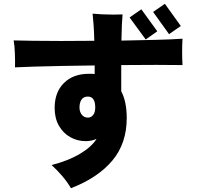

<svg xmlns="http://www.w3.org/2000/svg" viewBox="-20 -900 1040 1012"><path d="M354 92Q336 61 309.5 29.5Q283 -2 252 -30Q341 -53 402 -89.5Q463 -126 489 -168Q462 -156 432 -156Q388 -156 350.5 -177Q313 -198 290.5 -237.5Q268 -277 268 -331Q268 -414 317 -462.5Q366 -511 448 -511Q456 -511 464 -511Q472 -511 479 -510V-555Q392 -554 309.5 -552.5Q227 -551 162 -549Q97 -547 59 -545Q60 -577 58.5 -618Q57 -659 52 -687Q88 -686 153.5 -685Q219 -684 303 -684Q387 -684 477 -685Q476 -735 473 -772.5Q470 -810 468 -828Q489 -826 518 -824.5Q547 -823 576 -823Q605 -823 626 -824Q624 -805 622.5 -771Q621 -737 620 -686Q717 -688 802 -690Q887 -692 942 -696Q940 -667 940 -627.5Q940 -588 942 -557Q890 -558 804 -558Q718 -558 619 -557V-419Q648 -364 648 -278Q648 -144 572 -53.5Q496 37 354 92ZM871 -720 787 -837 849 -880 933 -763ZM748 -692 663 -808 725 -851 809 -735ZM444 -280Q460 -280 471 -294Q482 -308 482 -333Q482 -391 443 -391Q421 -391 410 -375.5Q399 -360 399 -333Q399 -311 411 -295.5Q423 -280 444 -280Z"/></svg>

Font: Zen Kaku Gothic Antique Black
Style: Regular
Weight: 900
Designer: Yoshimichi Ohira
Foundry: Positype
Version: Version 1.001